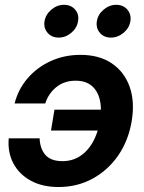

<svg xmlns="http://www.w3.org/2000/svg" viewBox="-20 -751 587 783"><path d="M218.8 11.7Q152.8 11.7 105.5 -14.2Q58.1 -40 34.4 -85Q10.7 -129.9 15.6 -187H141.6Q143.1 -144.5 165.3 -119.1Q187.5 -93.8 234.9 -93.8Q286.1 -93.8 323.5 -127.2Q360.8 -160.6 378.4 -218.8H188L202.1 -303.7H391.6Q391.1 -358.9 364.7 -390.4Q338.4 -421.9 288.6 -421.9Q242.2 -421.9 210 -396Q177.7 -370.1 164.6 -329.1H39.6Q54.2 -387.2 92.8 -431.9Q131.3 -476.6 187 -502Q242.7 -527.3 308.1 -527.3Q384.3 -527.3 435.5 -492.9Q486.8 -458.5 508.5 -397.7Q530.3 -336.9 517.1 -257.3Q503.9 -177.7 462.2 -117.2Q420.4 -56.6 357.7 -22.5Q294.9 11.7 218.8 11.7ZM219.2 -597.7Q190.9 -597.7 174.1 -617.2Q157.2 -636.7 161.6 -664.6Q166.5 -692.4 189.7 -711.9Q212.9 -731.4 241.2 -731.4Q269.5 -731.4 286.4 -711.9Q303.2 -692.4 298.3 -664.6Q293.9 -636.7 270.8 -617.2Q247.6 -597.7 219.2 -597.7ZM432.1 -597.7Q403.8 -597.7 387.2 -617.2Q370.6 -636.7 375 -664.6Q379.4 -692.4 402.8 -711.9Q426.3 -731.4 454.1 -731.4Q482.4 -731.4 499.3 -711.9Q516.1 -692.4 511.7 -664.6Q507.3 -636.7 483.9 -617.2Q460.4 -597.7 432.1 -597.7Z"/></svg>

Font: Inter Display Semi Bold
Style: Italic
Weight: 600
Italic angle: -9.39999°
Designer: Rasmus Andersson
Foundry: rsms
Version: Version 4.000;git-4fc901f